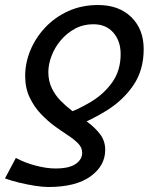

<svg xmlns="http://www.w3.org/2000/svg" viewBox="-31 -518 593 765"><path d="M-11.2 192.9 32.2 111.3Q67.4 130.4 110.8 141.8Q154.3 153.3 189.9 153.3Q244.6 153.3 270.5 135.3Q296.4 117.2 296.4 90.8Q296.4 69.8 280.3 53.5Q264.2 37.1 238.8 20.5Q213.4 3.9 185.1 -16.6Q158.2 -36.6 131.6 -64.5Q105 -92.3 87.2 -129.6Q69.3 -167 69.3 -215.3Q69.3 -267.6 90.1 -317.6Q110.8 -367.7 149.4 -408.7Q188 -449.7 241.5 -473.9Q294.9 -498 359.9 -498Q442.9 -498 492.2 -449.7Q541.5 -401.4 541.5 -322.3Q541.5 -239.3 501.2 -179.4Q460.9 -119.6 394.8 -78.1Q328.6 -36.6 250.5 -7.8L224.1 -61.5Q279.8 -81.1 331.5 -112.3Q383.3 -143.6 416.5 -190.4Q449.7 -237.3 449.7 -302.7Q449.7 -354.5 420.7 -387.9Q391.6 -421.4 340.8 -421.4Q300.8 -421.4 267.8 -403.6Q234.9 -385.7 210.9 -357.2Q187 -328.6 174.3 -295.2Q161.6 -261.7 161.6 -231Q161.6 -194.3 175.8 -165.8Q189.9 -137.2 211.4 -115.7Q232.9 -94.2 254.9 -77.6Q286.6 -54.7 317.1 -32.2Q347.7 -9.8 367.9 16.8Q388.2 43.5 388.2 79.1Q388.2 142.6 329.6 184.8Q271 227.1 161.1 227.1Q139.6 227.1 108.2 222.2Q76.7 217.3 44.7 209.5Q12.7 201.7 -11.2 192.9Z"/></svg>

Font: Andika
Style: Italic
Weight: 400
Italic angle: -14°
Designer: Victor Gaultney, Annie Olsen, Julie Remington, Don Collingsworth, Eric Hays, Becca Hirsbrunner
Foundry: SIL International
Version: Version 6.101